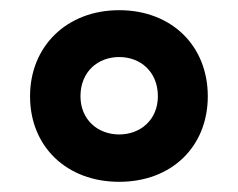

<svg xmlns="http://www.w3.org/2000/svg" viewBox="-20 -744 468 377"><path d="M214 -387C317 -387 388 -456 388 -555C388 -654 317 -724 214 -724C111 -724 39 -653 39 -555C39 -456 111 -387 214 -387ZM214 -480C172 -480 138 -509 138 -555C138 -603 172 -632 214 -632C256 -632 290 -603 290 -555C290 -509 256 -480 214 -480Z"/></svg>

Font: Noto Sans Adlam
Style: Bold
Weight: 700
Designer: Mark Jamra, Neil Patel
Foundry: JamraPatel LLC
Version: Version 3.001